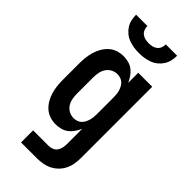

<svg xmlns="http://www.w3.org/2000/svg" viewBox="-296 -796 1068 1068"><g transform="rotate(45 237.5 -262.5)"><path d="M126 215V120H249Q263 120 277 114Q291 108 299 96Q307 84 310 69.5Q313 55 313 41V-79Q305 -61 293.5 -44Q282 -27 266.5 -15Q251 -3 231 2.5Q211 8 191 8Q167 8 144 0.5Q121 -7 103.5 -23Q86 -39 74 -60Q62 -81 55.5 -103.5Q49 -126 46.5 -149.5Q44 -173 44 -197V-323Q44 -347 46.5 -370.5Q49 -394 55.5 -416.5Q62 -439 74 -460Q86 -481 103.5 -497Q121 -513 144 -520.5Q167 -528 191 -528Q211 -528 231 -522.5Q251 -517 266.5 -505Q282 -493 293.5 -476Q305 -459 313 -441V-520H423V41Q423 64 419 87.5Q415 111 404.5 132Q394 153 377.5 169.5Q361 186 340 196.5Q319 207 295.5 211Q272 215 249 215ZM237 -87Q249 -87 261.5 -91Q274 -95 283 -103.5Q292 -112 298 -123.5Q304 -135 307.5 -147Q311 -159 312 -172Q313 -185 313 -197V-323Q313 -335 312 -348Q311 -361 307.5 -373Q304 -385 298 -396.5Q292 -408 283 -416.5Q274 -425 261.5 -429Q249 -433 237 -433Q217 -433 199.5 -423.5Q182 -414 171.5 -397.5Q161 -381 157.5 -361.5Q154 -342 154 -323V-197Q154 -178 157.5 -158.5Q161 -139 171.5 -122.5Q182 -106 199.5 -96.5Q217 -87 237 -87ZM237 -600Q217 -600 197 -603Q177 -606 158 -613Q139 -620 123 -633Q107 -646 96 -663Q85 -680 80.5 -700Q76 -720 76 -740H165Q165 -726 170 -713Q175 -700 186 -691.5Q197 -683 210.5 -680Q224 -677 237 -677Q251 -677 264.5 -680Q278 -683 289 -691.5Q300 -700 305 -713Q310 -726 310 -740H399Q399 -720 394.5 -700Q390 -680 379 -663Q368 -646 352 -633Q336 -620 317 -613Q298 -606 278 -603Q258 -600 237 -600Z"/></g></svg>

Font: Iosevka QP
Style: Bold
Weight: 700
Designer: Belleve Invis
Foundry: Belleve Invis
Version: Version 20.0.0; ttfautohint (v1.8.4)